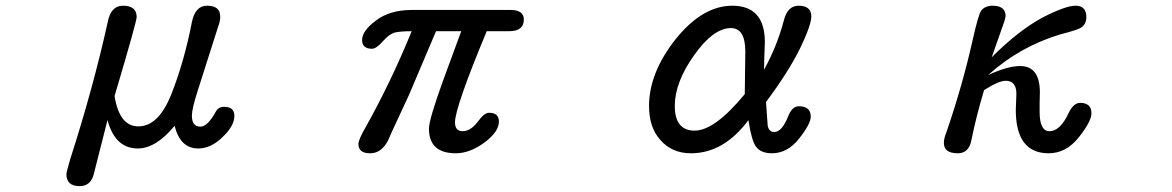

<svg xmlns="http://www.w3.org/2000/svg" viewBox="-20 -507 4040 662"><path d="M209 93.8Q209 85.9 222.7 40Q301.8 -206.1 351.6 -431.6Q362.3 -487.3 404.3 -487.3Q451.2 -487.3 451.2 -448.2Q451.2 -432.6 375 -175.8Q391.6 -71.3 457 -71.3Q527.3 -71.3 571.3 -183.6Q615.2 -294.9 641.6 -430.7Q653.3 -487.3 693.4 -487.3Q716.8 -487.3 728 -478Q739.3 -468.8 739.3 -449.2Q739.3 -433.6 732.4 -416L661.1 -192.4Q641.6 -130.9 641.6 -108.4Q641.6 -70.3 670.9 -70.3Q695.3 -70.3 723.6 -121.1Q732.4 -138.7 752.9 -138.7Q788.1 -138.7 788.1 -107.4Q788.1 -72.3 746.1 -33.2Q707 4.9 663.1 4.9Q601.6 4.9 582 -73.2Q517.6 4.9 455.1 4.9Q377 4.9 350.6 -92.8L304.7 87.9Q294.9 134.8 254.9 134.8Q209 134.8 209 93.8Z M1215.8 -10.7Q1215.8 -25.4 1241.2 -69.3Q1329.1 -226.6 1399.4 -399.4Q1359.4 -399.4 1339.8 -394.5Q1321.3 -388.7 1299.8 -364.3Q1277.3 -338.9 1262.7 -338.9Q1228.5 -338.9 1228.5 -369.1Q1228.5 -400.4 1275.4 -435.5Q1321.3 -471.7 1397.5 -472.7H1740.2Q1786.1 -472.7 1786.1 -439.5Q1786.1 -399.4 1735.4 -399.4H1658.2Q1548.8 -136.7 1548.8 -85Q1548.8 -54.7 1575.2 -54.7Q1602.5 -54.7 1627 -86.9Q1649.4 -118.2 1666 -118.2Q1700.2 -118.2 1700.2 -87.9Q1700.2 -52.7 1650.4 -15.6Q1599.6 21.5 1551.8 21.5Q1459 21.5 1459 -63.5Q1459 -94.7 1507.8 -229.5L1570.3 -399.4H1483.4L1390.6 -180.7L1327.1 -43.9Q1303.7 21.5 1255.9 21.5Q1215.8 21.5 1215.8 -10.7Z M2256.8 -24.4Q2217.8 -67.4 2217.8 -141.6Q2217.8 -255.9 2309.6 -372.1Q2402.3 -487.3 2504.9 -487.3Q2617.2 -487.3 2617.2 -361.3L2615.2 -306.6L2614.3 -266.6Q2659.2 -347.7 2682.6 -436.5Q2695.3 -487.3 2733.4 -487.3Q2777.3 -487.3 2777.3 -450.2Q2777.3 -420.9 2739.3 -341.8Q2699.2 -259.8 2621.1 -155.3L2627 -73.2Q2631.8 -51.8 2649.4 -51.8Q2675.8 -51.8 2697.3 -105.5Q2710.9 -140.6 2734.4 -140.6Q2775.4 -140.6 2775.4 -104.5Q2775.4 -80.1 2735.4 -29.3Q2695.3 21.5 2641.6 21.5Q2603.5 21.5 2586.9 -1Q2571.3 -21.5 2560.5 -92.8Q2475.6 21.5 2362.3 21.5Q2296.9 21.5 2256.8 -24.4ZM2547.9 -182.6 2549.8 -329.1Q2549.8 -410.2 2500 -410.2Q2439.5 -410.2 2373 -316.4Q2306.6 -222.7 2306.6 -141.6Q2306.6 -56.6 2375 -56.6Q2444.3 -56.6 2547.9 -182.6Z M3234.4 -14.6Q3234.4 -30.3 3244.1 -53.7Q3298.8 -213.9 3333 -366.2Q3353.5 -458 3363.3 -470.7Q3377 -487.3 3402.3 -487.3Q3447.3 -487.3 3447.3 -451.2L3443.4 -434.6L3399.4 -309.6Q3490.2 -400.4 3572.3 -445.3Q3653.3 -487.3 3688.5 -487.3Q3725.6 -487.3 3725.6 -448.2Q3725.6 -423.8 3708 -412.1Q3697.3 -404.3 3636.7 -388.7Q3496.1 -346.7 3386.7 -248Q3454.1 -279.3 3497.1 -279.3Q3565.4 -279.3 3565.4 -188.5L3564.5 -149.4V-121.1Q3564.5 -54.7 3598.6 -54.7Q3635.7 -54.7 3665 -118.2Q3681.6 -152.3 3704.1 -152.3Q3743.2 -152.3 3743.2 -116.2Q3743.2 -88.9 3700.2 -34.2Q3656.2 21.5 3595.7 21.5Q3482.4 21.5 3482.4 -127.9L3484.4 -183.6Q3484.4 -228.5 3447.3 -228.5Q3423.8 -228.5 3373 -196.3Q3345.7 -105.5 3329.1 -22.5Q3320.3 21.5 3282.2 21.5Q3234.4 21.5 3234.4 -14.6Z"/></svg>

Font: KTXP_ComRound
Style: Medium
Weight: 500
Version: Version 1.01;May 16, 2022;FontCreator 13.0.0.2683 64-bit